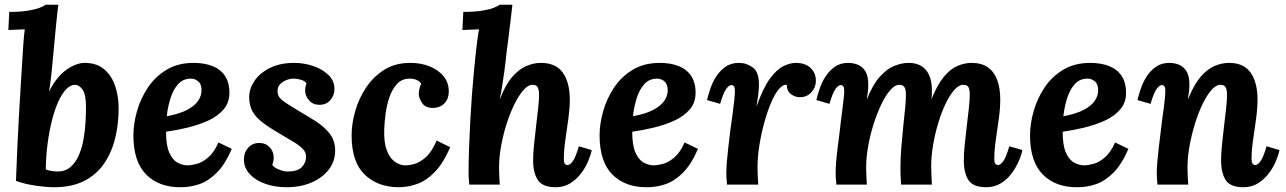

<svg xmlns="http://www.w3.org/2000/svg" viewBox="-20 -775 5397 806"><path d="M225 -755Q221 -726 217 -686Q213 -646 209.5 -608.5Q206 -571 204 -551Q203 -540 200.5 -512.5Q198 -485 194.5 -452.5Q191 -420 186 -393H187Q204 -426 223 -448.5Q242 -471 262 -484.5Q282 -498 300.5 -504.5Q319 -511 335 -511Q386 -511 417.5 -484Q449 -457 463.5 -413.5Q478 -370 478 -320Q478 -253 463 -193Q448 -133 416 -87Q384 -41 332.5 -15Q281 11 207 11Q191 11 163 8.5Q135 6 104 0Q73 -6 47 -16Q50 -96 53 -161.5Q56 -227 59.5 -288.5Q63 -350 67 -415.5Q71 -481 76 -560Q77 -577 79 -603.5Q81 -630 84 -652Q68 -651 47 -650.5Q26 -650 15 -649L19 -725Q65 -725 96 -730Q127 -735 145.5 -742Q164 -749 171 -755ZM295 -419Q276 -419 258 -400.5Q240 -382 225 -349Q210 -316 198.5 -271Q187 -226 180 -173.5Q173 -121 172 -64Q180 -60 195.5 -57.5Q211 -55 221 -55Q254 -55 275.5 -73.5Q297 -92 310.5 -122.5Q324 -153 330.5 -189.5Q337 -226 339 -261.5Q341 -297 341 -325Q341 -379 326.5 -399Q312 -419 295 -419Z M793 -511Q837 -511 871 -498Q905 -485 924 -457Q943 -429 943 -385Q943 -344 918.5 -315.5Q894 -287 854.5 -269Q815 -251 768 -239.5Q721 -228 677 -222Q677 -165 690.5 -134.5Q704 -104 725 -92.5Q746 -81 767 -81Q784 -81 807.5 -87.5Q831 -94 855 -115Q879 -136 897 -177L953 -150Q925 -85 890 -50Q855 -15 817 -2Q779 11 740 11Q648 12 594 -42Q540 -96 540 -207Q540 -255 555 -308Q570 -361 600.5 -407Q631 -453 679 -482Q727 -511 793 -511ZM782 -445Q748 -445 727 -421Q706 -397 695 -360.5Q684 -324 680 -287Q734 -297 766 -314Q798 -331 812.5 -353Q827 -375 826 -399Q825 -424 811 -434.5Q797 -445 782 -445Z M1183 11Q1135 11 1094.5 -3Q1054 -17 1029 -43.5Q1004 -70 1004 -105Q1004 -136 1022.5 -155.5Q1041 -175 1068 -175Q1095 -175 1112 -157Q1129 -139 1129 -113Q1129 -106 1127.5 -98.5Q1126 -91 1123 -83Q1128 -73 1149.5 -64Q1171 -55 1186 -55Q1230 -55 1247.5 -74Q1265 -93 1265 -117Q1265 -136 1250.5 -150.5Q1236 -165 1213 -179Q1190 -193 1164 -208Q1117 -235 1086 -258Q1055 -281 1040.5 -306.5Q1026 -332 1026 -367Q1026 -402 1048 -435Q1070 -468 1112.5 -489.5Q1155 -511 1216 -511Q1256 -511 1294.5 -498Q1333 -485 1358.5 -460.5Q1384 -436 1384 -401Q1384 -375 1367 -355Q1350 -335 1321 -335Q1294 -335 1277.5 -353.5Q1261 -372 1261 -396Q1261 -404 1262.5 -411Q1264 -418 1267 -425Q1259 -436 1242.5 -440.5Q1226 -445 1212 -445Q1198 -445 1182.5 -439Q1167 -433 1156 -421.5Q1145 -410 1145 -393Q1145 -379 1151.5 -368.5Q1158 -358 1178 -344.5Q1198 -331 1238 -307Q1271 -288 1305.5 -266Q1340 -244 1363.5 -214.5Q1387 -185 1387 -143Q1387 -98 1360 -63Q1333 -28 1287 -8.5Q1241 11 1183 11Z M1702 -511Q1748 -511 1784.5 -496Q1821 -481 1842.5 -454.5Q1864 -428 1864 -391Q1864 -361 1846.5 -342Q1829 -323 1800 -322Q1766 -321 1752 -342.5Q1738 -364 1738 -381Q1738 -390 1740.5 -401.5Q1743 -413 1748 -423Q1744 -432 1731 -438.5Q1718 -445 1700 -445Q1668 -445 1647.5 -423.5Q1627 -402 1615.5 -369Q1604 -336 1599 -299.5Q1594 -263 1593 -233Q1591 -179 1603 -146Q1615 -113 1635 -98Q1655 -83 1676 -81Q1695 -80 1719 -86.5Q1743 -93 1768 -115.5Q1793 -138 1813 -185L1870 -157Q1842 -92 1807 -55Q1772 -18 1733 -3.5Q1694 11 1652 11Q1564 10 1510 -43Q1456 -96 1456 -207Q1456 -255 1471 -308Q1486 -361 1516.5 -407Q1547 -453 1593 -482Q1639 -511 1702 -511Z M2313 11Q2258 11 2238 -19Q2218 -49 2218 -102Q2218 -132 2222 -169.5Q2226 -207 2230.5 -246Q2235 -285 2239 -319.5Q2243 -354 2243 -377Q2243 -392 2240 -401.5Q2237 -411 2231 -415Q2225 -419 2215 -419Q2197 -419 2177.5 -397Q2158 -375 2139.5 -337.5Q2121 -300 2106.5 -254.5Q2092 -209 2083.5 -161.5Q2075 -114 2075 -72Q2075 -59 2076 -35.5Q2077 -12 2078 0H1950Q1948 -21 1947.5 -29.5Q1947 -38 1947 -48Q1947 -97 1949 -152.5Q1951 -208 1954 -264.5Q1957 -321 1961 -375Q1965 -429 1969.5 -476Q1974 -523 1978 -559Q1980 -576 1983.5 -604Q1987 -632 1991 -652L1921 -649L1925 -725Q1972 -725 2003 -730Q2034 -735 2052 -742Q2070 -749 2077 -755H2131Q2128 -726 2123 -686Q2118 -646 2113.5 -608.5Q2109 -571 2106 -551Q2105 -543 2103 -522.5Q2101 -502 2097 -474Q2093 -446 2088.5 -416.5Q2084 -387 2078 -360H2079Q2102 -420 2131 -453Q2160 -486 2191 -498.5Q2222 -511 2250 -511Q2314 -511 2343 -469.5Q2372 -428 2372 -357Q2372 -321 2366 -277Q2360 -233 2353.5 -189Q2347 -145 2347 -108Q2347 -92 2351.5 -87Q2356 -82 2362 -82Q2373 -82 2385 -99Q2397 -116 2410 -161L2464 -145Q2460 -124 2448.5 -97Q2437 -70 2418 -45.5Q2399 -21 2373 -5Q2347 11 2313 11Z M2750 -511Q2794 -511 2828 -498Q2862 -485 2881 -457Q2900 -429 2900 -385Q2900 -344 2875.5 -315.5Q2851 -287 2811.5 -269Q2772 -251 2725 -239.5Q2678 -228 2634 -222Q2634 -165 2647.5 -134.5Q2661 -104 2682 -92.5Q2703 -81 2724 -81Q2741 -81 2764.5 -87.5Q2788 -94 2812 -115Q2836 -136 2854 -177L2910 -150Q2882 -85 2847 -50Q2812 -15 2774 -2Q2736 11 2697 11Q2605 12 2551 -42Q2497 -96 2497 -207Q2497 -255 2512 -308Q2527 -361 2557.5 -407Q2588 -453 2636 -482Q2684 -511 2750 -511ZM2739 -445Q2705 -445 2684 -421Q2663 -397 2652 -360.5Q2641 -324 2637 -287Q2691 -297 2723 -314Q2755 -331 2769.5 -353Q2784 -375 2783 -399Q2782 -424 2768 -434.5Q2754 -445 2739 -445Z M3032 0Q3030 -21 3029.5 -29.5Q3029 -38 3029 -48Q3029 -69 3031.5 -98.5Q3034 -128 3038 -162Q3042 -196 3046 -229Q3051 -265 3055.5 -297.5Q3060 -330 3062.5 -355Q3065 -380 3065 -392Q3065 -409 3060.5 -413.5Q3056 -418 3051 -418Q3040 -418 3028 -401Q3016 -384 3003 -339L2948 -355Q2953 -376 2962 -403Q2971 -430 2987 -454.5Q3003 -479 3026 -495Q3049 -511 3082 -511Q3114 -511 3140 -492Q3166 -473 3166 -420Q3166 -404 3163.5 -382Q3161 -360 3156 -331H3157Q3184 -407 3212.5 -445.5Q3241 -484 3269 -497.5Q3297 -511 3321 -511Q3359 -511 3382 -490.5Q3405 -470 3405 -435Q3405 -409 3386.5 -388Q3368 -367 3338 -367Q3316 -367 3299 -381Q3282 -395 3283 -419Q3266 -421 3248.5 -399.5Q3231 -378 3215.5 -340.5Q3200 -303 3187.5 -257Q3175 -211 3167.5 -163Q3160 -115 3160 -72Q3160 -59 3161 -35.5Q3162 -12 3163 0Z M4120 11Q4065 11 4045.5 -19Q4026 -49 4026 -102Q4026 -132 4030 -169.5Q4034 -207 4038.5 -246Q4043 -285 4047 -319.5Q4051 -354 4051 -377Q4051 -392 4048.5 -401.5Q4046 -411 4040 -415Q4034 -419 4023 -419Q4005 -419 3986 -397.5Q3967 -376 3949.5 -339.5Q3932 -303 3918.5 -258Q3905 -213 3897 -166Q3889 -119 3889 -77Q3889 -64 3890 -41.5Q3891 -19 3892 0H3763Q3761 -21 3760.5 -39.5Q3760 -58 3760 -67Q3760 -110 3763.5 -154.5Q3767 -199 3771.5 -241.5Q3776 -284 3779.5 -319Q3783 -354 3783 -377Q3783 -400 3776.5 -409.5Q3770 -419 3755 -419Q3737 -419 3717.5 -397Q3698 -375 3680 -337.5Q3662 -300 3647.5 -254.5Q3633 -209 3624.5 -161.5Q3616 -114 3616 -72Q3616 -59 3617 -35.5Q3618 -12 3619 0H3491Q3489 -21 3488.5 -29.5Q3488 -38 3488 -48Q3488 -68 3490 -94.5Q3492 -121 3496 -152.5Q3500 -184 3504 -215Q3507 -244 3510.5 -271Q3514 -298 3517 -322Q3520 -346 3522 -364Q3524 -382 3524 -392Q3524 -409 3519.5 -413.5Q3515 -418 3510 -418Q3499 -418 3487 -401Q3475 -384 3462 -339L3407 -355Q3412 -376 3421 -403Q3430 -430 3446 -454.5Q3462 -479 3485 -495Q3508 -511 3541 -511Q3563 -511 3582 -503Q3601 -495 3613 -475.5Q3625 -456 3625 -420Q3625 -401 3623 -389Q3621 -377 3619 -360H3620Q3644 -420 3673.5 -453Q3703 -486 3734.5 -498.5Q3766 -511 3794 -511Q3827 -511 3848.5 -497.5Q3870 -484 3881 -458Q3892 -432 3892 -396Q3892 -388 3892 -379Q3892 -370 3890 -360H3891Q3915 -420 3942.5 -453Q3970 -486 4000 -498.5Q4030 -511 4058 -511Q4101 -511 4127.5 -492Q4154 -473 4166.5 -438.5Q4179 -404 4179 -357Q4179 -321 4173 -277Q4167 -233 4160.5 -189Q4154 -145 4154 -108Q4154 -92 4159 -87Q4164 -82 4169 -82Q4180 -82 4192 -99Q4204 -116 4217 -161L4272 -145Q4268 -124 4256 -97Q4244 -70 4225.5 -45.5Q4207 -21 4180.5 -5Q4154 11 4120 11Z M4557 -511Q4601 -511 4635 -498Q4669 -485 4688 -457Q4707 -429 4707 -385Q4707 -344 4682.5 -315.5Q4658 -287 4618.5 -269Q4579 -251 4532 -239.5Q4485 -228 4441 -222Q4441 -165 4454.5 -134.5Q4468 -104 4489 -92.5Q4510 -81 4531 -81Q4548 -81 4571.5 -87.5Q4595 -94 4619 -115Q4643 -136 4661 -177L4717 -150Q4689 -85 4654 -50Q4619 -15 4581 -2Q4543 11 4504 11Q4412 12 4358 -42Q4304 -96 4304 -207Q4304 -255 4319 -308Q4334 -361 4364.5 -407Q4395 -453 4443 -482Q4491 -511 4557 -511ZM4546 -445Q4512 -445 4491 -421Q4470 -397 4459 -360.5Q4448 -324 4444 -287Q4498 -297 4530 -314Q4562 -331 4576.5 -353Q4591 -375 4590 -399Q4589 -424 4575 -434.5Q4561 -445 4546 -445Z M5200 11Q5145 11 5125.5 -19Q5106 -49 5106 -102Q5106 -132 5110 -169.5Q5114 -207 5118.5 -246Q5123 -285 5127 -319.5Q5131 -354 5131 -377Q5131 -392 5128 -401.5Q5125 -411 5119 -415Q5113 -419 5103 -419Q5085 -419 5065.5 -397Q5046 -375 5028 -337.5Q5010 -300 4996 -254.5Q4982 -209 4973.5 -161.5Q4965 -114 4965 -72Q4965 -59 4966 -35.5Q4967 -12 4968 0H4839Q4837 -21 4836.5 -29.5Q4836 -38 4836 -48Q4836 -69 4838.5 -97.5Q4841 -126 4845 -159.5Q4849 -193 4853 -226Q4856 -253 4859.5 -278.5Q4863 -304 4866 -326.5Q4869 -349 4870.5 -366Q4872 -383 4872 -392Q4872 -409 4867.5 -413.5Q4863 -418 4858 -418Q4847 -418 4835 -401Q4823 -384 4810 -339L4755 -355Q4760 -376 4769 -403Q4778 -430 4794 -454.5Q4810 -479 4833 -495Q4856 -511 4889 -511Q4911 -511 4930 -503Q4949 -495 4961 -475.5Q4973 -456 4973 -420Q4973 -401 4971 -389Q4969 -377 4967 -360H4968Q4992 -420 5020.5 -453Q5049 -486 5079.5 -498.5Q5110 -511 5139 -511Q5182 -511 5208 -492Q5234 -473 5246.5 -438.5Q5259 -404 5259 -357Q5259 -321 5253 -277Q5247 -233 5240.5 -189Q5234 -145 5234 -108Q5234 -92 5239 -87Q5244 -82 5249 -82Q5260 -82 5272 -99Q5284 -116 5297 -161L5351 -145Q5347 -124 5335.5 -97Q5324 -70 5305 -45.5Q5286 -21 5260 -5Q5234 11 5200 11Z"/></svg>

Font: Lora
Style: Italic
Weight: 400
Italic angle: -3°
Designer: Olga Karpushina, Alexei Vanyashin (Cyrillic)
Foundry: Cyreal
Version: Version 3.008